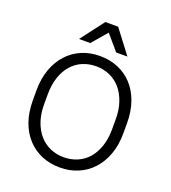

<svg xmlns="http://www.w3.org/2000/svg" viewBox="-161 -1029 1032 1156"><g transform="rotate(20 355.0 -451.5)"><path d="M355 7Q292 7 239 -15Q186 -37 147 -79Q108 -121 86.5 -181Q65 -241 65 -318V-382Q65 -458 87 -518Q109 -578 147.5 -620Q186 -662 239 -684.5Q292 -707 355 -707Q418 -707 471 -685Q524 -663 563 -621Q602 -579 623.5 -518.5Q645 -458 645 -382V-318Q645 -242 623 -182Q601 -122 562.5 -80Q524 -38 471 -15.5Q418 7 355 7ZM355 -59Q402 -59 442 -76Q482 -93 511 -126Q540 -159 556.5 -207.5Q573 -256 573 -318V-382Q573 -443 556 -491.5Q539 -540 510 -573Q481 -606 441 -623.5Q401 -641 355 -641Q308 -641 268 -624Q228 -607 199 -574Q170 -541 153.5 -492.5Q137 -444 137 -382V-318Q137 -256 154 -208Q171 -160 200 -127Q229 -94 269 -76.5Q309 -59 355 -59ZM355 -857 272 -760H200L314 -910H396L510 -760H438Z"/></g></svg>

Font: PT Root UI Web
Style: Regular
Weight: 400
Designer: Vitaly Kuzmin
Foundry: ParaType Ltd.
Version: Version 1.000W